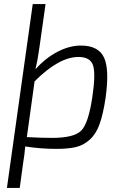

<svg xmlns="http://www.w3.org/2000/svg" viewBox="-20 -720 610 944"><path d="M155 -384 156 -381Q203 -434 262 -465Q321 -496 378 -496Q463 -496 491 -438Q519 -380 499 -238Q487 -158 469.5 -109.5Q452 -61 421.5 -33.5Q391 -6 353.5 3Q316 12 257 12Q180 12 104 0Q101 39 94 80L77 204H14L141 -700H204L174 -488Q165 -422 155 -384ZM150 -320 112 -46Q183 -42 236 -42Q344 -42 379.5 -78Q415 -114 434 -243Q451 -357 437.5 -398.5Q424 -440 366 -440Q270 -440 150 -320Z"/></svg>

Font: Exo 2.0 Light
Style: Italic
Weight: 300
Italic angle: -8°
Designer: Natanael Gama
Version: Version 1.001;PS 001.001;hotconv 1.0.70;makeotf.lib2.5.58329